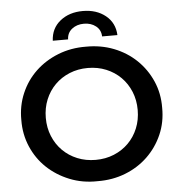

<svg xmlns="http://www.w3.org/2000/svg" viewBox="-60 -958 962 1024"><g transform="rotate(-5 421.0 -445.5)"><path d="M44 -350Q43 -426 71.5 -492.5Q100 -559 151 -607.5Q202 -656 271.5 -683.5Q341 -711 421 -710Q501 -711 570 -684Q639 -657 690 -608Q741 -559 770 -493Q799 -427 798 -350Q799 -273 770 -207Q741 -141 690 -92Q639 -43 570 -16Q501 11 421 10Q341 12 271.5 -16Q202 -44 151 -92.5Q100 -141 71.5 -207.5Q43 -274 44 -350ZM667 -350Q667 -403 648.5 -448Q630 -493 597 -526Q564 -559 519 -577.5Q474 -596 421 -596Q368 -596 323 -577.5Q278 -559 245 -526Q212 -493 193.5 -448Q175 -403 175 -350Q175 -297 193.5 -252Q212 -207 245 -174Q278 -141 323 -122.5Q368 -104 421 -104Q474 -104 519 -122.5Q564 -141 597 -174Q630 -207 648.5 -252Q667 -297 667 -350ZM421 -901Q494 -901 542.5 -862Q591 -823 594 -757H512Q511 -792 485 -812.5Q459 -833 421 -833Q383 -833 357 -812.5Q331 -792 330 -757H248Q251 -823 299.5 -862Q348 -901 421 -901Z"/></g></svg>

Font: CMG Sans SemiBold
Style: Regular
Weight: 600
Designer: Julieta Ulanovsky
Foundry: Julieta Ulanovsky
Version: Version 7.200